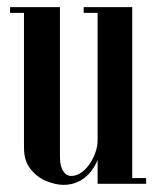

<svg xmlns="http://www.w3.org/2000/svg" viewBox="-20 -515 438 538"><path d="M265.8 -477.5V-135.8Q265.8 -92 250.9 -60.8Q236 -29.5 212 -13.2Q188 3 158.2 3Q136 3 110.1 -7.5Q84.2 -18 65.8 -41Q47.2 -64 47.2 -101.2V-495H148V-75Q148 -49.2 157 -35.6Q166 -22 179.5 -22Q194.5 -22 208.2 -31.8Q222 -41.5 232 -56.8Q242 -72 247.8 -89Q253.5 -106 253.5 -121.2V-477.5ZM350.5 -495V0H253.5V-495ZM253.5 -495V-479H214.5V-495ZM389.5 -16V0H350.5V-16ZM47.2 -495V-479H8.2V-495Z"/></svg>

Font: Emberly Black
Style: Regular
Weight: 900
Designer: Rajesh Rajput
Foundry: Rajesh Rajput
Version: Version 1.000